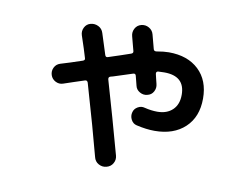

<svg xmlns="http://www.w3.org/2000/svg" viewBox="-74 -725 1148 883"><g transform="rotate(10 500.0 -283.5)"><path d="M210 -290Q192.4 -284.2 175.3 -293Q158.2 -301.8 152.3 -319.8Q146.5 -337.9 154.8 -355Q163.1 -372.1 181.6 -377.9Q221.7 -389.6 282.2 -410.2Q293 -414.1 289.1 -423.8Q279.3 -458 256.8 -524.4Q251 -543 259.8 -560.5Q268.6 -578.1 287.6 -583Q306.6 -587.9 324.2 -579.1Q341.8 -570.3 347.7 -550.8Q352.5 -534.2 363.3 -502Q374 -469.7 378.9 -453.1Q382.8 -442.4 392.6 -446.3Q414.1 -453.1 447.8 -464.4Q481.4 -475.6 495.1 -480.5Q505.9 -484.4 502.9 -494.1Q500 -504.9 494.1 -527.3Q488.3 -549.8 485.4 -560.5Q480.5 -579.1 489.7 -596.2Q499 -613.3 518.1 -618.2Q537.1 -623 554.2 -613.3Q571.3 -603.5 576.2 -585L593.8 -518.6Q596.7 -508.8 608.4 -510.7Q641.6 -516.6 665 -516.6Q752.9 -516.6 804.7 -467.8Q856.4 -418.9 856.4 -334Q856.4 -248 803.7 -198.7Q751 -149.4 662.1 -149.4Q623 -149.4 577.1 -160.2Q559.6 -164.1 550.8 -181.2Q542 -198.2 546.9 -215.8Q550.8 -232.4 566.9 -241.7Q583 -251 599.6 -246.1Q630.9 -238.3 659.2 -238.3Q704.1 -238.3 730.5 -263.7Q756.8 -289.1 756.8 -334Q756.8 -421.9 660.2 -421.9Q641.6 -421.9 630.9 -420.9Q621.1 -418.9 623 -408.2Q625 -400.4 628.4 -385.3Q631.8 -370.1 633.8 -363.3Q638.7 -344.7 629.4 -327.6Q620.1 -310.5 600.6 -306.6Q583 -301.8 565.9 -311.5Q548.8 -321.3 544.9 -338.9Q543 -345.7 539.1 -361.8Q535.2 -377.9 533.2 -384.8Q530.3 -394.5 520.5 -391.6L429.7 -362.3Q428.7 -362.3 425.3 -361.3Q421.9 -360.4 418.9 -359.4Q409.2 -356.4 412.1 -344.7Q460.9 -177.7 507.8 -5.9Q512.7 12.7 502.9 29.8Q493.2 46.9 472.7 51.8Q454.1 56.6 436.5 46.9Q418.9 37.1 414.1 16.6Q382.8 -103.5 321.3 -314.5Q317.4 -325.2 307.6 -322.3Q292 -317.4 258.3 -306.2Q224.6 -294.9 210 -290Z"/></g></svg>

Font: Rounded-X Mgen+ 2m medium
Style: Regular
Weight: 500
Designer: [Source Han Sans]
Ryoko NISHIZUKA  (kana & ideographs); Paul D. Hunt (Latin, Greek & Cyrillic); Wenlong ZHANG  (bopomofo
Version: Version 1.059.20150602